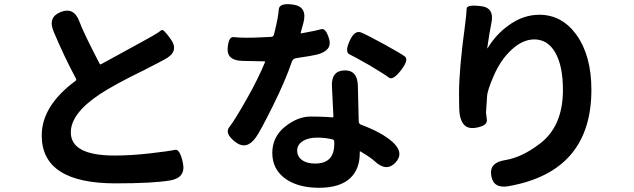

<svg xmlns="http://www.w3.org/2000/svg" viewBox="-20 -827 3010 911"><path d="M528 43Q178 43 178 -184Q178 -325 338 -443Q344 -448 340 -455Q286 -555 235 -676Q205 -745 268 -770Q331 -795 357 -724Q375 -674 453 -524Q455 -520 459 -522L638 -620Q671 -638 703 -656Q737 -676 746 -684Q755 -692 793 -637Q830 -581 761 -545L727 -527Q693 -509 659 -492Q529 -429 455 -381Q316 -289 316 -199Q316 -89 524 -89Q602 -89 693.5 -99.5Q785 -110 809.5 -116Q834 -122 848 -53Q862 16 788 29Q707 43 528 43Z M1494 64Q1397 64 1337 23Q1272 -22 1272 -101Q1272 -176 1330 -224Q1391 -274 1454 -274Q1493 -274 1532 -272L1557 -270Q1562 -270 1562 -275L1555 -416Q1551 -491 1614 -493Q1676 -495 1678 -420L1682 -252Q1682 -239 1694 -235Q1793 -198 1843 -153Q1899 -102 1857 -56Q1814 -10 1759 -61Q1740 -79 1691 -108Q1687 -111 1687 -106V-101Q1687 -26 1644 16Q1595 64 1494 64ZM1476 -51Q1566 -51 1566 -144V-154Q1566 -164 1557 -166Q1523 -174 1485 -174Q1442 -174 1416 -157Q1390 -140 1390 -112.5Q1390 -85 1412.5 -68Q1435 -51 1476 -51ZM1194 -175Q1150 -113 1097 -153Q1044 -194 1068 -224Q1092 -254 1150 -356Q1204 -451 1237 -531Q1239 -536 1234 -536L1133 -538Q1057 -539 1060 -596Q1064 -654 1088.5 -651Q1113 -648 1149 -648Q1186 -648 1223 -650L1266 -652Q1277 -652 1280 -663Q1301 -747 1302.5 -781Q1304 -815 1372 -805Q1439 -795 1420 -720L1407 -673Q1406 -668 1411 -669Q1483 -682 1504.5 -688.5Q1526 -695 1542 -641Q1557 -587 1484 -568Q1465 -563 1385 -551Q1370 -549 1365 -535Q1333 -441 1275 -325Q1215 -204 1194 -175ZM1883 -494Q1844 -444 1825 -459Q1806 -474 1732 -518Q1662 -558 1638.5 -569Q1615 -580 1639 -633Q1663 -686 1694.5 -672.5Q1726 -659 1803.5 -616.5Q1881 -574 1901 -559Q1921 -544 1883 -494Z M2395 56Q2321 70 2311 7Q2300 -55 2375 -67Q2458 -80 2545 -148Q2651 -231 2651 -400Q2651 -514 2615 -577Q2579 -640 2515 -640Q2459 -640 2405 -589Q2356 -543 2324 -470.5Q2292 -398 2291 -369Q2289 -331 2286 -293Q2286 -289 2290 -259Q2294 -229 2233 -220Q2172 -212 2161 -286Q2158 -302 2158 -384Q2158 -498 2186 -704Q2194 -765 2194 -785.5Q2194 -806 2261 -798Q2328 -791 2311 -715Q2308 -702 2302 -666L2292 -600Q2291 -595 2294 -599Q2333 -663 2391 -705Q2461 -757 2539 -757Q2646 -757 2715 -662Q2786 -563 2786 -401Q2786 -14 2395 56Z"/></svg>

Font: Resource Han Rounded JP
Style: Bold
Weight: 700
Designer: Cyano Hao (round all glyphs); Ryoko NISHIZUKA 西塚涼子 (kana, bopomofo & ideographs); Paul D. Hunt (Latin, Greek & Cyrillic)
Foundry: Cyano Hao
Version: 0.990